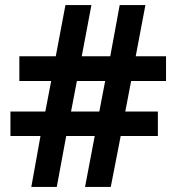

<svg xmlns="http://www.w3.org/2000/svg" viewBox="-20 -734 686 754"><path d="M495 -416 472 -296H600V-200H454L415 0H314L352 -200H240L203 0H103L139 -200H21V-296H158L181 -416H56V-513H199L237 -714H339L301 -513H413L450 -714H551L513 -513H632V-416ZM259 -296H370L393 -416H282Z"/></svg>

Font: Noto Sans Thai Looped UI
Style: Bold
Weight: 700
Designer: Cadson Demak Team
Foundry: Cadson Demak Co., Ltd.
Version: Version 1.000; ttfautohint (v1.8.4.7-5d5b)